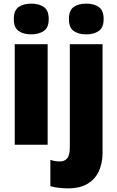

<svg xmlns="http://www.w3.org/2000/svg" viewBox="-20 -796 645 1056"><path d="M152 -776Q194 -776 221 -757.5Q248 -739 248 -691Q248 -644 220.5 -625.5Q193 -607 152 -607Q109 -607 82.5 -625.5Q56 -644 56 -691Q56 -739 82.5 -757.5Q109 -776 152 -776ZM242 -553V0H61V-553ZM359 -691Q359 -739 385 -757.5Q411 -776 454 -776Q497 -776 523.5 -757.5Q550 -739 550 -691Q550 -644 523 -625.5Q496 -607 454 -607Q412 -607 385.5 -625.5Q359 -644 359 -691ZM353 240Q331 240 304 237Q277 234 257 228V83Q271 88 283.5 90Q296 92 311 92Q334 92 349 75.5Q364 59 364 15V-553H544V45Q544 101 524 145Q504 189 462 214.5Q420 240 353 240Z"/></svg>

Font: Noto Sans Myanmar SemiCondensed Black
Style: Regular
Weight: 900
Width: 4
Designer: Monotype Design Team
Foundry: Monotype Imaging Inc.
Version: Version 2.107; ttfautohint (v1.8.4.7-5d5b)